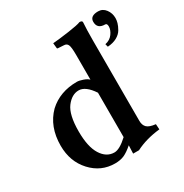

<svg xmlns="http://www.w3.org/2000/svg" viewBox="-165 -828 928 969"><g transform="rotate(-30 299.5 -343.0)"><path d="M539.1 -698.2Q565.9 -698.2 582.5 -676Q599.1 -653.8 599.1 -625Q599.1 -612.8 595 -597.9Q590.8 -583 580.3 -564.5Q569.8 -545.9 547.4 -533.4Q524.9 -521 493.2 -519L488.8 -536.1Q517.6 -542 533.2 -563.5Q548.8 -585 548.8 -605Q548.8 -623 538.1 -623Q492.2 -623 492.2 -664.1Q492.2 -698.2 539.1 -698.2ZM334 -342.8Q294.9 -401.9 254.9 -401.9Q214.8 -401.9 183.3 -360.4Q151.9 -318.8 151.9 -222.2Q151.9 -132.3 180.9 -86.2Q210 -40 255.9 -40Q286.6 -40 334 -84ZM443.8 -583V-115.2Q443.8 -90.3 457.5 -76.7Q471.2 -63 507.8 -59.1L509.8 -27.8Q428.7 -19 368.2 12.2H334L335.9 -35.2Q307.1 -10.3 284.7 -0.2Q262.2 9.8 231 9.8Q149.9 9.8 93.5 -51.5Q37.1 -112.8 37.1 -205.1Q37.1 -315.9 105 -383.8Q169.9 -443.8 269 -443.8Q282.2 -443.8 303.2 -436.5Q324.2 -429.2 334 -418.9V-563Q334 -608.9 327.4 -622.6Q320.8 -636.2 304.2 -636.2L272 -638.2Q266.1 -638.2 266.1 -643.1L263.2 -671.9Q300.3 -674.8 357.2 -682.9Q414.1 -690.9 431.2 -698.2Q447.3 -698.2 446.8 -688Q443.8 -647.9 443.8 -583Z"/></g></svg>

Font: Linux Libertine
Style: Semibold
Weight: 600
Designer: Philipp H. Poll
Foundry: Philipp H. Poll
Version: Version 5.1.2 ; ttfautohint (v0.9)